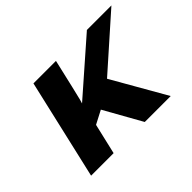

<svg xmlns="http://www.w3.org/2000/svg" viewBox="-108 -767 989 989"><g transform="rotate(-45 386.0 -273.0)"><path d="M314 -316 308 -296Q353 -336 590 -543L593 -546H772L489 -295L658 0H469L354 -205L281 -167L242 0H78L204 -546H368L333 -395Z"/></g></svg>

Font: Passageway
Style: BdIt
Weight: 700
Foundry: Ascender Corporation
Version: Version 1.11